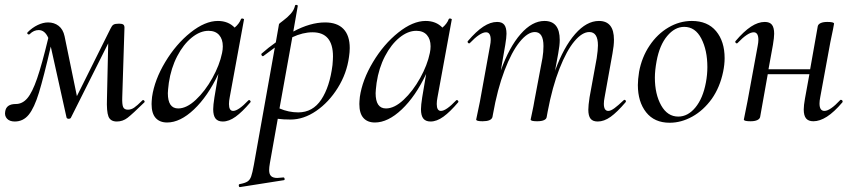

<svg xmlns="http://www.w3.org/2000/svg" viewBox="-27 -484 3456 779"><path d="M37 -62Q64 -62 84 -85.5Q104 -109 123.5 -165.5Q143 -222 169 -330Q155 -362 130 -362Q110 -362 94 -346Q92 -344 90 -344Q87 -344 84.5 -347Q82 -350 85 -353Q104 -372 126 -382.5Q148 -393 168 -393Q193 -393 211 -379Q229 -365 235 -337L285 -94L422 -369Q427 -380 433.5 -384Q440 -388 456 -388Q468 -388 473 -384.5Q478 -381 478 -372L469 -89Q468 -61 472.5 -50Q477 -39 492 -39Q505 -39 517 -47Q529 -55 551 -77Q552 -78 554 -78Q557 -78 559 -74.5Q561 -71 559 -69Q510 -21 490.5 -6Q471 9 447 9Q421 9 413 -11.5Q405 -32 407 -84L412 -308L260 -5Q257 -2 252 -2Q245 -2 243 -7L179 -295Q150 -170 131 -108Q112 -46 89.5 -18.5Q67 9 33 9Q12 9 1.5 -2.5Q-9 -14 -6 -31Q-2 -62 37 -62Z M963 -405 905 -89Q902 -74 902 -62Q902 -34 919 -34Q940 -34 981 -77Q982 -78 984 -78Q987 -78 989 -74.5Q991 -71 989 -69Q956 -30 929 -10.5Q902 9 877 9Q857 9 847.5 -3Q838 -15 838 -41Q838 -57 843 -89L859 -184Q816 -93 760 -40Q704 13 651 13Q621 13 604.5 -5.5Q588 -24 588 -62Q588 -71 590 -91Q600 -160 643.5 -232.5Q687 -305 746 -352Q805 -399 857 -399Q899 -399 925 -372Q944 -388 951 -407Q953 -409 955 -409Q958 -409 961 -407.5Q964 -406 963 -405ZM696 -44Q730 -44 767.5 -79Q805 -114 834.5 -167Q864 -220 874 -269Q877 -283 877 -296Q877 -325 862 -342Q847 -359 819 -359Q785 -359 751 -331.5Q717 -304 692 -256Q667 -208 658 -148Q654 -116 654 -106Q654 -44 696 -44Z M942 270Q941 264 945 263Q967 259 977 252.5Q987 246 992 232Q997 218 1003 185L1088 -291Q1082 -287 1042 -257L1040 -256Q1036 -256 1034 -260.5Q1032 -265 1035 -267Q1062 -291 1092 -312L1105 -386Q1105 -388 1122 -400.5Q1139 -413 1152.5 -428Q1166 -443 1170 -461Q1171 -465 1176.5 -464Q1182 -463 1181 -459L1163 -356Q1232 -393 1292 -393Q1341 -393 1366.5 -366.5Q1392 -340 1392 -289Q1392 -273 1389 -253Q1380 -186 1343.5 -127.5Q1307 -69 1256 -34Q1205 1 1152 1Q1121 1 1100 -2L1068 178Q1065 195 1065 206Q1065 223 1073 230.5Q1081 238 1098 238Q1104 238 1122 236Q1126 235 1127.5 240.5Q1129 246 1125 247L947 275Q943 276 942 270ZM1183 -28Q1242 -28 1276.5 -80Q1311 -132 1322 -220Q1324 -244 1324 -255Q1324 -353 1241 -353Q1202 -353 1159 -333L1107 -44Q1144 -28 1183 -28Z M1806 -405 1748 -89Q1745 -74 1745 -62Q1745 -34 1762 -34Q1783 -34 1824 -77Q1825 -78 1827 -78Q1830 -78 1832 -74.5Q1834 -71 1832 -69Q1799 -30 1772 -10.5Q1745 9 1720 9Q1700 9 1690.5 -3Q1681 -15 1681 -41Q1681 -57 1686 -89L1702 -184Q1659 -93 1603 -40Q1547 13 1494 13Q1464 13 1447.5 -5.5Q1431 -24 1431 -62Q1431 -71 1433 -91Q1443 -160 1486.5 -232.5Q1530 -305 1589 -352Q1648 -399 1700 -399Q1742 -399 1768 -372Q1787 -388 1794 -407Q1796 -409 1798 -409Q1801 -409 1804 -407.5Q1807 -406 1806 -405ZM1539 -44Q1573 -44 1610.5 -79Q1648 -114 1677.5 -167Q1707 -220 1717 -269Q1720 -283 1720 -296Q1720 -325 1705 -342Q1690 -359 1662 -359Q1628 -359 1594 -331.5Q1560 -304 1535 -256Q1510 -208 1501 -148Q1497 -116 1497 -106Q1497 -44 1539 -44Z M2028 -347Q2028 -332 2023 -302L2005 -198Q2039 -293 2085.5 -346Q2132 -399 2182 -399Q2244 -399 2244 -322Q2244 -300 2238 -268L2225 -197Q2260 -293 2306.5 -346Q2353 -399 2403 -399Q2464 -399 2464 -323Q2464 -299 2458 -267L2426 -89Q2423 -74 2423 -63Q2423 -34 2441 -34Q2451 -34 2466 -45Q2481 -56 2503 -77Q2505 -79 2507 -79Q2510 -79 2512 -75.5Q2514 -72 2511 -69Q2477 -29 2450.5 -10Q2424 9 2398 9Q2378 9 2369 -2.5Q2360 -14 2360 -39Q2360 -56 2365 -89L2394 -248Q2399 -281 2399 -300Q2399 -354 2364 -354Q2335 -354 2303.5 -316.5Q2272 -279 2243 -205.5Q2214 -132 2195 -31L2191 -9Q2190 -1 2180 3.5Q2170 8 2152 8Q2126 8 2126 1Q2127 -5 2132.5 -30Q2138 -55 2141 -74L2174 -249Q2178 -273 2178 -297Q2178 -354 2143 -354Q2114 -354 2081.5 -314Q2049 -274 2020 -198Q1991 -122 1973 -20L1971 -9Q1966 8 1931 8Q1905 8 1905 1L1920 -71L1961 -297Q1964 -312 1964 -322Q1964 -353 1945 -353Q1921 -353 1879 -309Q1878 -308 1876 -308Q1873 -308 1871 -311.5Q1869 -315 1871 -317Q1905 -357 1934 -376Q1963 -395 1990 -395Q2010 -395 2019 -383.5Q2028 -372 2028 -347Z M2861 -83Q2827 -36 2782 -11Q2737 14 2690 14Q2628 14 2594.5 -28.5Q2561 -71 2561 -139Q2561 -161 2566 -193Q2577 -252 2608.5 -299Q2640 -346 2685 -372.5Q2730 -399 2780 -399Q2844 -399 2878.5 -357.5Q2913 -316 2913 -248Q2913 -222 2907 -193Q2894 -130 2861 -83ZM2843 -212Q2843 -280 2818.5 -327.5Q2794 -375 2749 -375Q2711 -375 2680 -338Q2649 -301 2637 -236Q2630 -198 2630 -169Q2630 -102 2655.5 -56.5Q2681 -11 2725 -11Q2764 -11 2794.5 -48Q2825 -85 2837 -149Q2843 -181 2843 -212Z M2957 -317Q2991 -357 3020 -376Q3049 -395 3076 -395Q3096 -395 3105 -383.5Q3114 -372 3114 -347Q3114 -332 3109 -302L3091 -203H3260L3291 -378Q3293 -386 3303 -390.5Q3313 -395 3330 -395Q3357 -395 3357 -388L3353 -366Q3343 -319 3342 -313L3301 -90Q3298 -75 3298 -64Q3298 -34 3318 -34Q3341 -34 3382 -78Q3383 -79 3385 -79Q3389 -79 3391 -75.5Q3393 -72 3391 -69Q3357 -29 3328 -10.5Q3299 8 3273 8Q3253 8 3243.5 -3.5Q3234 -15 3234 -40Q3234 -56 3239 -84L3257 -183H3088L3057 -9Q3055 -1 3045 3.5Q3035 8 3018 8Q2991 8 2991 1L2995 -19Q3004 -62 3006 -74L3047 -297Q3050 -312 3050 -322Q3050 -353 3031 -353Q3007 -353 2965 -309Q2964 -308 2962 -308Q2959 -308 2957 -311.5Q2955 -315 2957 -317Z"/></svg>

Font: CormorantInfant-MediumItalic
Style: Italic
Weight: 500
Italic angle: -10°
Designer: Christian Thalmann (Catharsis Fonts)
Foundry: Catharsis Fonts
Version: Version 3.303